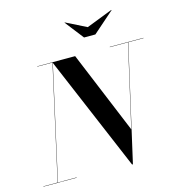

<svg xmlns="http://www.w3.org/2000/svg" viewBox="-173 -1093 1134 1222"><g transform="rotate(-15 394.0 -482.0)"><path d="M499.5 -907.5 365.5 -974.5 364 -973 459.5 -850H534L674 -973L672 -974.5ZM-36 -2V0H183.5V-2H60L225.5 -745.5L545.5 10H551L723.5 -748H824V-750H602V-748H721.5L598.5 -207.5L374 -750H124V-748H224L58 -2Z"/></g></svg>

Font: Bodoni* 96pt Medium
Style: Italic
Weight: 500
Italic angle: -13°
Version: Version 2.3